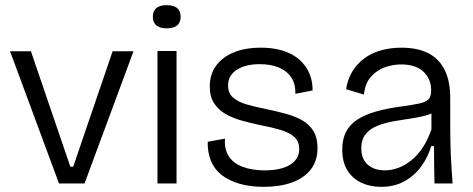

<svg xmlns="http://www.w3.org/2000/svg" viewBox="-20 -712 1836 745"><path d="M209 0 19 -513H100L253 -65H264L417 -513H498L308 0Z M591 0V-514H665V0ZM627 -602Q600 -602 586.5 -613.5Q573 -625 573 -647Q573 -669 586.5 -680.5Q600 -692 627 -692Q654 -692 667.5 -680.5Q681 -669 681 -647Q681 -625 667.5 -613.5Q654 -602 627 -602Z M1003 13Q951 13 909.5 1Q868 -11 840 -33Q812 -55 798.5 -88Q785 -121 786 -162L853 -174Q850 -132 868 -105Q886 -78 922 -64.5Q958 -51 1007 -51Q1071 -51 1106 -73Q1141 -95 1141 -133Q1141 -164 1121.5 -181Q1102 -198 1068.5 -208Q1035 -218 992 -226Q955 -234 920 -243.5Q885 -253 856.5 -269Q828 -285 811 -311Q794 -337 794 -376Q794 -423 818 -456.5Q842 -490 886.5 -508.5Q931 -527 992 -527Q1054 -527 1098.5 -507.5Q1143 -488 1168 -450.5Q1193 -413 1193 -361L1126 -348Q1127 -387 1109.5 -412.5Q1092 -438 1061 -450.5Q1030 -463 988 -463Q932 -463 898.5 -441Q865 -419 865 -381Q865 -350 885 -333Q905 -316 938 -306.5Q971 -297 1012 -289Q1050 -281 1086 -271.5Q1122 -262 1150.5 -246.5Q1179 -231 1195.5 -204.5Q1212 -178 1212 -137Q1212 -88 1186 -54.5Q1160 -21 1113 -4Q1066 13 1003 13Z M1458 13Q1416 13 1382 -3Q1348 -19 1328 -51Q1308 -83 1308 -132Q1308 -170 1321.5 -198Q1335 -226 1363 -245.5Q1391 -265 1434.5 -278Q1478 -291 1538 -299Q1582 -305 1607.5 -310.5Q1633 -316 1643 -327Q1653 -338 1653 -361Q1653 -405 1623.5 -433.5Q1594 -462 1536 -462Q1506 -462 1475 -451.5Q1444 -441 1420.5 -415.5Q1397 -390 1392 -345L1323 -366Q1329 -405 1347 -434.5Q1365 -464 1393 -485Q1421 -506 1458 -516.5Q1495 -527 1538 -527Q1598 -527 1640 -506.5Q1682 -486 1704.5 -442.5Q1727 -399 1727 -331V-215Q1727 -182 1728 -144.5Q1729 -107 1731.5 -70Q1734 -33 1736 0H1666Q1665 -38 1664.5 -73.5Q1664 -109 1664 -145H1653Q1641 -103 1615 -67Q1589 -31 1550 -9Q1511 13 1458 13ZM1473 -51Q1499 -51 1525 -60.5Q1551 -70 1575.5 -89.5Q1600 -109 1620 -139Q1640 -169 1654 -210V-293L1682 -292Q1668 -275 1640.5 -266.5Q1613 -258 1579 -253Q1545 -248 1510.5 -242Q1476 -236 1447 -225Q1418 -214 1400 -193Q1382 -172 1382 -136Q1382 -95 1407 -73Q1432 -51 1473 -51Z"/></svg>

Font: Bricolage Grotesque 36pt Light
Style: Regular
Weight: 300
Designer: Mathieu Triay
Foundry: Atelier Triay
Version: Version 1.001;gftools[0.9.33.dev8+g029e19f]